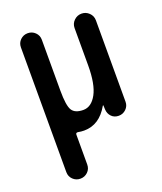

<svg xmlns="http://www.w3.org/2000/svg" viewBox="-137 -609 774 917"><g transform="rotate(-20 250.0 -150.5)"><path d="M59.6 167V-466.8Q59.6 -489.3 75.2 -504.4Q90.8 -519.5 112.8 -519.5Q134.8 -519.5 150.4 -504.4Q166 -489.3 166 -466.8V-209Q166 -131.8 181.2 -107.9Q196.3 -84 238.3 -84Q279.3 -84 305.7 -132.3Q332 -180.7 332 -276.4V-465.8Q332 -488.3 348.1 -503.9Q364.3 -519.5 386.2 -519.5Q408.2 -519.5 424.3 -503.9Q440.4 -488.3 440.4 -465.8V-51.8Q440.4 -30.3 424.8 -15.1Q409.2 0 387.7 0Q365.2 0 351.1 -14.6Q336.9 -29.3 335.9 -50.8L335 -72.3H334Q332 -72.3 332 -71.3Q286.1 9.8 208 9.8Q192.4 9.8 177.7 6.8Q166 4.9 166 15.6V167Q166 189.5 150.4 204.6Q134.8 219.7 112.8 219.7Q90.8 219.7 75.2 204.6Q59.6 189.5 59.6 167Z"/></g></svg>

Font: Rounded-X Mgen+ 1m medium
Style: Regular
Weight: 500
Designer: [Source Han Sans]
Ryoko NISHIZUKA  (kana & ideographs); Paul D. Hunt (Latin, Greek & Cyrillic); Wenlong ZHANG  (bopomofo
Version: Version 1.059.20150602